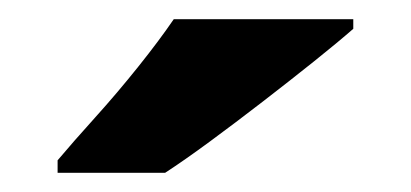

<svg xmlns="http://www.w3.org/2000/svg" viewBox="-20 -786 428 200"><path d="M348 -756Q332 -742 307 -722Q282 -702 253.5 -680Q225 -658 198.5 -638.5Q172 -619 152 -606H40V-619Q56 -638 79 -663.5Q102 -689 124 -716.5Q146 -744 161 -766H348Z"/></svg>

Font: Noto Sans Gurmukhi UI ExtraBold
Style: Regular
Weight: 800
Designer: Jelle Bosma - Monotype Design Team
Foundry: Monotype Imaging Inc.
Version: Version 2.004; ttfautohint (v1.8.4.7-5d5b)